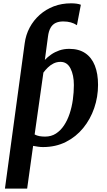

<svg xmlns="http://www.w3.org/2000/svg" viewBox="-20 -854 630 1128"><path d="M9 254 125 -599Q131.5 -649 154.2 -691.8Q177 -734.5 213.2 -766.8Q249.5 -799 296 -816.8Q342.5 -834.5 397.5 -834.5Q414.5 -834.5 429.5 -832.5Q444.5 -830.5 455 -826L432 -706Q415.5 -717 395.8 -722.5Q376 -728 351.5 -728Q325 -728 306.5 -719Q288 -710 277 -690.5Q266 -671 262 -640L243.5 -502Q259.5 -519 280.8 -533.8Q302 -548.5 328.5 -557.8Q355 -567 387 -567Q443.5 -567 481 -541.5Q518.5 -516 537.2 -468.8Q556 -421.5 556 -355.5Q556 -284.5 533.5 -219Q511 -153.5 468.8 -101.8Q426.5 -50 366.8 -20Q307 10 232.5 10Q218.5 10 203.5 7.8Q188.5 5.5 174.5 3L139.5 254ZM245 -51.5Q281 -51.5 308.5 -69.2Q336 -87 356 -117Q376 -147 389 -186Q402 -225 408 -268.5Q414 -312 414 -354.5Q414 -413 394.2 -451.8Q374.5 -490.5 335.5 -490.5Q313 -490.5 294.2 -481Q275.5 -471.5 260.8 -457Q246 -442.5 235 -427.5L183.5 -64Q196.5 -57 211.8 -54.2Q227 -51.5 245 -51.5Z"/></svg>

Font: Merriweather 20pt
Style: Bold Italic
Weight: 700
Italic angle: -7.8°
Version: Version 2.101